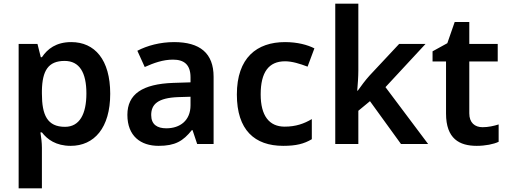

<svg xmlns="http://www.w3.org/2000/svg" viewBox="-20 -780 2749 1040"><path d="M366 -552C284 -552 237 -515 207 -470H201L183 -542H81V240H207V20C207 -6 203 -38 199 -63H207C236 -25 283 10 363 10C490 10 577 -87 577 -272C577 -457 493 -552 366 -552ZM330 -450C411 -450 448 -386 448 -274C448 -162 411 -93 332 -93C236 -93 207 -157 207 -273V-289C209 -397 241 -450 330 -450Z M923 -552C848 -552 777 -533 724 -505L764 -417C813 -439 863 -457 917 -457C977 -457 1012 -430 1012 -361V-334L918 -331C751 -325 670 -270 670 -158C670 -43 742 10 839 10C929 10 972 -16 1019 -75H1023L1048 0H1137V-364C1137 -492 1063 -552 923 -552ZM946 -254 1012 -256V-210C1012 -127 955 -85 881 -85C832 -85 799 -105 799 -157C799 -215 835 -250 946 -254Z M1514 10C1584 10 1627 -1 1669 -26V-135C1627 -110 1582 -94 1522 -94C1438 -94 1392 -153 1392 -269C1392 -388 1435 -448 1524 -448C1562 -448 1604 -435 1646 -419L1683 -518C1646 -537 1591 -552 1524 -552C1371 -552 1263 -467 1263 -268C1263 -76 1359 10 1514 10Z M1921 -399V-760H1796V0H1921V-180L1984 -232L2152 0H2299L2068 -308L2285 -542H2142L1982 -371C1960 -347 1935 -313 1918 -289H1915C1918 -324 1921 -365 1921 -399Z M2594 -91C2552 -91 2522 -115 2522 -166V-447H2676V-542H2522V-661H2443L2403 -546L2323 -502V-447H2396V-165C2396 -28 2469 10 2562 10C2609 10 2654 1 2681 -12V-106C2656 -98 2625 -91 2594 -91Z"/></svg>

Font: Noto Sans Telugu SemiBold
Style: Regular
Weight: 600
Designer: Jelle Bosma - Monotype Design Team
Foundry: Monotype Imaging Inc.
Version: Version 2.005